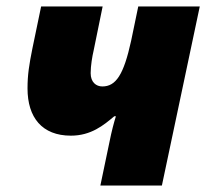

<svg xmlns="http://www.w3.org/2000/svg" viewBox="-20 -573 648 593"><path d="M290 0H480L597 -553H407L385 -447C362 -342 338 -306 296 -306C277 -306 260 -319 260 -347C260 -370 265 -399 269 -416L297 -553H107L80 -423C70 -373 65 -342 65 -300C65 -210 110 -154 199 -154C261 -154 300 -186 333 -214H338C332 -195 325 -169 318 -134Z"/></svg>

Font: Noto Sans UI Black
Style: Italic
Weight: 900
Italic angle: -372°
Designer: Monotype Design Team
Foundry: Monotype Imaging Inc.
Version: Version 1.901